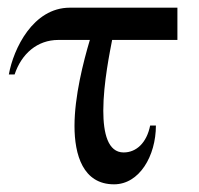

<svg xmlns="http://www.w3.org/2000/svg" viewBox="-20 -470 517 500"><path d="M442 -366V-450H162C66 -450 15 -343 3 -276H18C36 -330 77 -366 132 -366H214C197 -309 174 -219 174 -142C174 -67 196 10 277 10C343 10 386 -64 386 -143H371C362 -98 335 -73 302 -73C261 -73 249 -123 249 -182C249 -254 267 -339 272 -366Z"/></svg>

Font: XITS Math
Style: Regular
Weight: 400
Designer: MicroPress Inc., with final additions and corrections provided by Coen Hoffman, Elsevier (retired)
Version: Version 1.108